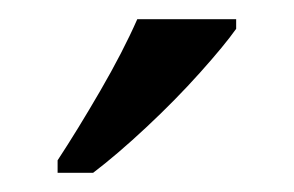

<svg xmlns="http://www.w3.org/2000/svg" viewBox="-20 -786 306 200"><path d="M40 -619Q61 -651 84.5 -691.5Q108 -732 123 -766H226V-756Q214 -739 188.5 -710.5Q163 -682 132.5 -653.5Q102 -625 77 -606H40Z"/></svg>

Font: Noto Serif SemiCondensed
Style: Regular
Weight: 400
Width: 4
Designer: Monotype Design Team
Foundry: Monotype Imaging Inc.
Version: Version 2.013